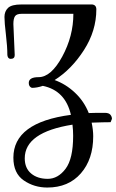

<svg xmlns="http://www.w3.org/2000/svg" viewBox="-28 -461 522 861"><path d="M20 -197Q7 -197 5 -214Q5 -252 -1.5 -306Q-8 -360 -8 -385Q-8 -410 8 -425.5Q24 -441 68 -441H385Q404 -439 404 -419Q404 -323 348.5 -236.5Q293 -150 217 -102Q267 -84 308 -45.5Q349 -7 370 46Q393 45 442 45Q460 45 467 53.5Q474 62 474 72L468 87Q439 87 383 89Q390 122 390 150Q390 253 334.5 316.5Q279 380 184 380Q125 380 78.5 348Q32 316 32 246Q32 88 290 54Q265 -55 164 -76Q138 -67 115 -67Q101 -72 101 -89Q101 -115 145 -115Q201 -115 251 -207Q301 -299 301 -399H68Q47 -399 39.5 -388.5Q32 -378 32 -353L38 -214Q38 -197 20 -197ZM300 148Q300 122 297 98Q83 132 83 249Q83 293 111.5 317Q140 341 186 341Q232 341 266 296Q300 251 300 148Z"/></svg>

Font: Sofia
Style: Regular
Weight: 400
Designer: Paula Nazal and Daniel Hernndez
Foundry: Paula Nazal, Daniel Hernndez
Version: Version 1.001